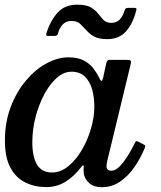

<svg xmlns="http://www.w3.org/2000/svg" viewBox="-24 -770 672 802"><path d="M580 -150Q561.5 -106 535.5 -69.2Q509.5 -32.5 475.8 -10.2Q442 12 401.5 12Q368 12 348 -5.8Q328 -23.5 325.5 -49Q325 -59 325 -64.5Q325 -70 326 -74Q325.5 -85 315.5 -72.5Q285 -32.5 249 -10.5Q213 11.5 169.5 11.5Q121 11.5 81.8 -7.8Q42.5 -27 19.5 -69.5Q-3.5 -112 -3.5 -183Q-3.5 -259 20.5 -322.5Q44.5 -386 83.8 -432.8Q123 -479.5 169.8 -505Q216.5 -530.5 262 -530.5Q300 -530.5 324.5 -518Q349 -505.5 364 -486.8Q379 -468 388.5 -448.5Q396 -432.5 399.8 -432Q403.5 -431.5 407.5 -448.5L420 -506.5Q422 -513.5 425 -516.8Q428 -520 437.5 -520H504Q519.5 -520 522 -516.2Q524.5 -512.5 521.5 -500.5L423 -93.5Q421 -85.5 421 -75Q421 -57 441.5 -57Q464 -57 490 -91Q516 -125 537.5 -169.5Q541.5 -177.5 543.5 -179.8Q545.5 -182 553.5 -178L573.5 -168Q581.5 -164 582.5 -161Q583.5 -158 580 -150ZM370 -324.5Q370 -364.5 360.5 -397.5Q351 -430.5 330 -450.5Q309 -470.5 274.5 -470.5Q242.5 -470.5 213.2 -444.8Q184 -419 161 -376Q138 -333 124.5 -280.8Q111 -228.5 111 -175.5Q111 -115 130.8 -82.2Q150.5 -49.5 193 -49.5Q229 -49.5 261 -75.5Q293 -101.5 317.5 -143Q342 -184.5 356 -232.5Q370 -280.5 370 -324.5ZM424.5 -606.5Q387 -606.5 367.5 -618.2Q348 -630 335 -645.5Q324 -657.5 311.2 -670Q298.5 -682.5 273.5 -682.5Q232.5 -682.5 217 -627Q214 -620 204.5 -620H178Q169.5 -620 169.2 -623.8Q169 -627.5 171 -635Q186 -682.5 216 -716.5Q246 -750.5 299 -750.5Q337 -750.5 356.2 -738.8Q375.5 -727 387 -711.5Q396.5 -699.5 408 -687Q419.5 -674.5 441.5 -674.5Q480.5 -674.5 496.5 -726Q498.5 -732 501 -734.5Q503.5 -737 510.5 -737H538Q544.5 -737 545.5 -734.5Q546.5 -732 545 -726Q531 -670.5 502 -638.5Q473 -606.5 424.5 -606.5Z"/></svg>

Font: Besley* Medium
Style: Italic
Weight: 500
Italic angle: -13°
Designer: Owen Earl
Foundry: indestructible type*
Version: Version 3.000; ttfautohint (v1.8.3)